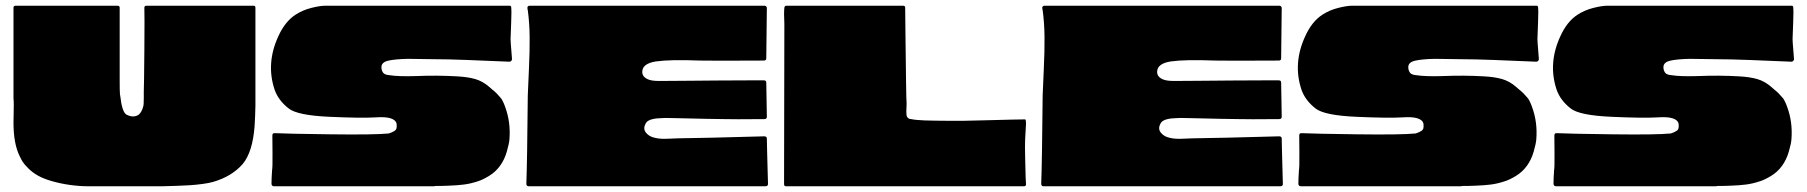

<svg xmlns="http://www.w3.org/2000/svg" viewBox="-20 -649 6296 669"><path d="M722 -15Q708 -11 685.5 -8Q663 -5 640 -3.5Q617 -2 597 -1.5Q577 -1 562 -0.5Q547 0 547 0H546H287Q257 0 224.5 -4.5Q192 -9 162 -17.5Q132 -26 112.5 -37Q93 -48 79 -62Q65 -76 59.5 -84.5Q54 -93 48 -106Q27 -149 27 -222Q27 -232 27.5 -251Q28 -270 28 -283.5Q28 -297 27 -306V-622Q27 -629 34 -629H390Q397 -629 397 -622Q397 -530 397 -512Q397 -501 397 -454.5Q397 -408 397 -370Q397 -332 398 -320Q398 -318 399 -315Q405 -260 420 -250Q435 -242 447 -243.5Q459 -245 465 -251Q472 -258 476 -268.5Q480 -279 480.5 -286Q481 -293 481 -308.5Q481 -324 481 -328Q482 -350 483 -474.5Q484 -599 483 -622Q483 -629 490 -629H864Q870 -629 870 -622V-281Q870 -273 869 -247.5Q868 -222 867 -208Q860 -119 826 -78Q788 -34 722 -15Z M1758 -629Q1759 -628 1761 -626Q1763 -612 1761 -567Q1759 -522 1759 -513Q1759 -504 1761.5 -475.5Q1764 -447 1764 -443Q1764 -440 1761.5 -437Q1759 -434 1755 -434Q1567 -442 1545 -442Q1522 -442 1470.5 -443Q1419 -444 1401 -444Q1356 -443 1332.5 -437.5Q1309 -432 1309 -415Q1309 -408 1311 -403Q1313 -398 1315.5 -395Q1318 -392 1323 -390Q1328 -388 1330 -388Q1332 -388 1337 -387Q1368 -382 1431 -384Q1503 -387 1572 -383Q1610 -381 1636 -373.5Q1662 -366 1685 -346Q1687 -344 1694 -338Q1701 -332 1702.5 -331Q1704 -330 1709 -325Q1714 -320 1715.5 -318Q1717 -316 1721 -312Q1725 -308 1727 -305Q1729 -302 1731.5 -297Q1734 -292 1736 -287.5Q1738 -283 1740 -277Q1760 -223 1755 -163Q1754 -149 1746 -121Q1738 -93 1722.5 -71.5Q1707 -50 1684 -36Q1661 -22 1644 -17Q1620 -9 1596.5 -6Q1573 -3 1543 -2Q1523 -1 1497 -1Q1495 -1 1492 0Q1491 0 1490 0H935Q927 0 926 -8Q926 -26 928 -56Q930 -64 929.5 -116Q929 -168 929 -177Q929 -186 938 -185Q977 -183 1131 -181Q1285 -179 1335 -184Q1343 -187 1345.5 -188Q1348 -189 1354 -192.5Q1360 -196 1361.5 -202Q1363 -208 1362 -217Q1357 -245 1288 -240Q1240 -237 1128 -242Q1016 -247 986 -271Q950 -299 937 -336Q906 -428 950 -523Q973 -574 1010 -598Q1035 -614 1065 -621.5Q1095 -629 1112 -629Z M2652 -166Q2652 -158 2653 -118.5Q2654 -79 2655 -43.5Q2656 -8 2656 -8Q2656 0 2647 0H1822Q1814 0 1814 -9Q1817 -89 1819 -316Q1820 -345 1823 -408.5Q1826 -472 1825.5 -520.5Q1825 -569 1819 -614Q1818 -615 1818 -616.5Q1818 -618 1818 -619Q1816 -629 1826 -629H2644Q2650 -629 2652 -622L2650 -446Q2650 -438 2642 -438Q2456 -437 2419 -438Q2315 -442 2266 -435Q2220 -428 2218 -401Q2216 -380 2242 -371Q2256 -366 2290 -367Q2307 -367 2364 -367.5Q2421 -368 2479 -368.5Q2537 -369 2588 -369Q2639 -369 2642 -369Q2650 -369 2650 -361Q2652 -254 2652 -242Q2652 -234 2643 -234Q2531 -233 2503 -234Q2486 -234 2438.5 -235Q2391 -236 2351 -237Q2311 -238 2301 -238Q2298 -238 2287 -237.5Q2276 -237 2269.5 -236.5Q2263 -236 2254 -234Q2245 -232 2238.5 -228Q2232 -224 2229 -217Q2220 -200 2231 -186.5Q2242 -173 2261 -169Q2273 -166 2285 -165.5Q2297 -165 2317 -166Q2337 -167 2341 -167Q2431 -168 2643 -174Q2652 -174 2652 -166Z M3552 -100Q3554 -7 3555 -7Q3555 0 3548 0H2719Q2712 0 2712 -7V-23Q2712 -24 2712 -24Q2712 -26 2712 -28L2713 -565Q2711 -604 2713 -622Q2714 -629 2720 -629H3127Q3134 -629 3134 -622Q3134 -609 3135 -524.5Q3136 -440 3137 -367Q3138 -294 3139 -288Q3139 -282 3138.5 -274.5Q3138 -267 3138 -261.5Q3138 -256 3138.5 -250Q3139 -244 3141 -241Q3143 -239 3145 -237Q3147 -235 3151 -234.5Q3155 -234 3157.5 -233.5Q3160 -233 3166.5 -232Q3173 -231 3177 -231Q3193 -229 3243.5 -228.5Q3294 -228 3295 -228Q3311 -227 3419 -230Q3527 -233 3551 -233Q3554 -233 3554 -230Q3555 -225 3555 -218Q3553 -177 3552 -164Q3551 -142 3552 -100Z M4446 -166Q4446 -158 4447 -118.5Q4448 -79 4449 -43.5Q4450 -8 4450 -8Q4450 0 4441 0H3616Q3608 0 3608 -9Q3611 -89 3613 -316Q3614 -345 3617 -408.5Q3620 -472 3619.5 -520.5Q3619 -569 3613 -614Q3612 -615 3612 -616.5Q3612 -618 3612 -619Q3610 -629 3620 -629H4438Q4444 -629 4446 -622L4444 -446Q4444 -438 4436 -438Q4250 -437 4213 -438Q4109 -442 4060 -435Q4014 -428 4012 -401Q4010 -380 4036 -371Q4050 -366 4084 -367Q4101 -367 4158 -367.5Q4215 -368 4273 -368.5Q4331 -369 4382 -369Q4433 -369 4436 -369Q4444 -369 4444 -361Q4446 -254 4446 -242Q4446 -234 4437 -234Q4325 -233 4297 -234Q4280 -234 4232.5 -235Q4185 -236 4145 -237Q4105 -238 4095 -238Q4092 -238 4081 -237.5Q4070 -237 4063.5 -236.5Q4057 -236 4048 -234Q4039 -232 4032.5 -228Q4026 -224 4023 -217Q4014 -200 4025 -186.5Q4036 -173 4055 -169Q4067 -166 4079 -165.5Q4091 -165 4111 -166Q4131 -167 4135 -167Q4225 -168 4437 -174Q4446 -174 4446 -166Z M5336 -629Q5337 -628 5339 -626Q5341 -612 5339 -567Q5337 -522 5337 -513Q5337 -504 5339.5 -475.5Q5342 -447 5342 -443Q5342 -440 5339.5 -437Q5337 -434 5333 -434Q5145 -442 5123 -442Q5100 -442 5048.5 -443Q4997 -444 4979 -444Q4934 -443 4910.5 -437.5Q4887 -432 4887 -415Q4887 -408 4889 -403Q4891 -398 4893.5 -395Q4896 -392 4901 -390Q4906 -388 4908 -388Q4910 -388 4915 -387Q4946 -382 5009 -384Q5081 -387 5150 -383Q5188 -381 5214 -373.5Q5240 -366 5263 -346Q5265 -344 5272 -338Q5279 -332 5280.5 -331Q5282 -330 5287 -325Q5292 -320 5293.5 -318Q5295 -316 5299 -312Q5303 -308 5305 -305Q5307 -302 5309.5 -297Q5312 -292 5314 -287.5Q5316 -283 5318 -277Q5338 -223 5333 -163Q5332 -149 5324 -121Q5316 -93 5300.5 -71.5Q5285 -50 5262 -36Q5239 -22 5222 -17Q5198 -9 5174.5 -6Q5151 -3 5121 -2Q5101 -1 5075 -1Q5073 -1 5070 0Q5069 0 5068 0H4513Q4505 0 4504 -8Q4504 -26 4506 -56Q4508 -64 4507.5 -116Q4507 -168 4507 -177Q4507 -186 4516 -185Q4555 -183 4709 -181Q4863 -179 4913 -184Q4921 -187 4923.5 -188Q4926 -189 4932 -192.5Q4938 -196 4939.5 -202Q4941 -208 4940 -217Q4935 -245 4866 -240Q4818 -237 4706 -242Q4594 -247 4564 -271Q4528 -299 4515 -336Q4484 -428 4528 -523Q4551 -574 4588 -598Q4613 -614 4643 -621.5Q4673 -629 4690 -629Z M6225 -629Q6226 -628 6228 -626Q6230 -612 6228 -567Q6226 -522 6226 -513Q6226 -504 6228.5 -475.5Q6231 -447 6231 -443Q6231 -440 6228.5 -437Q6226 -434 6222 -434Q6034 -442 6012 -442Q5989 -442 5937.5 -443Q5886 -444 5868 -444Q5823 -443 5799.5 -437.5Q5776 -432 5776 -415Q5776 -408 5778 -403Q5780 -398 5782.5 -395Q5785 -392 5790 -390Q5795 -388 5797 -388Q5799 -388 5804 -387Q5835 -382 5898 -384Q5970 -387 6039 -383Q6077 -381 6103 -373.5Q6129 -366 6152 -346Q6154 -344 6161 -338Q6168 -332 6169.5 -331Q6171 -330 6176 -325Q6181 -320 6182.5 -318Q6184 -316 6188 -312Q6192 -308 6194 -305Q6196 -302 6198.5 -297Q6201 -292 6203 -287.5Q6205 -283 6207 -277Q6227 -223 6222 -163Q6221 -149 6213 -121Q6205 -93 6189.5 -71.5Q6174 -50 6151 -36Q6128 -22 6111 -17Q6087 -9 6063.5 -6Q6040 -3 6010 -2Q5990 -1 5964 -1Q5962 -1 5959 0Q5958 0 5957 0H5402Q5394 0 5393 -8Q5393 -26 5395 -56Q5397 -64 5396.5 -116Q5396 -168 5396 -177Q5396 -186 5405 -185Q5444 -183 5598 -181Q5752 -179 5802 -184Q5810 -187 5812.5 -188Q5815 -189 5821 -192.5Q5827 -196 5828.5 -202Q5830 -208 5829 -217Q5824 -245 5755 -240Q5707 -237 5595 -242Q5483 -247 5453 -271Q5417 -299 5404 -336Q5373 -428 5417 -523Q5440 -574 5477 -598Q5502 -614 5532 -621.5Q5562 -629 5579 -629Z"/></svg>

Font: Cubao Free Wide
Style: Wide
Weight: 400
Designer: Aaron Amar
Version: Version 001.001